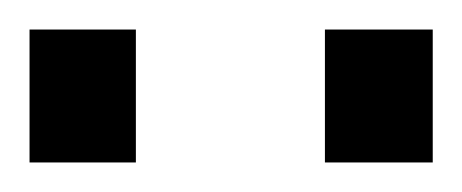

<svg xmlns="http://www.w3.org/2000/svg" viewBox="-32 -731 313 130"><path d="M-12 -621V-711H60V-621ZM188 -621V-711H261V-621Z"/></svg>

Font: Titillium Web
Style: Regular
Weight: 400
Version: Version 1.001;PS 57.000;hotconv 1.0.70;makeotf.lib2.5.55311